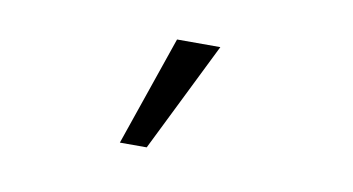

<svg xmlns="http://www.w3.org/2000/svg" viewBox="-35 -169 570 310"><g transform="rotate(10 250.0 -14.0)"><path d="M217 76 306 -104H235L173 76Z"/></g></svg>

Font: Inconsolata
Style: Regular
Weight: 400
Monospace: yes
Designer: Raph Levien, Cyreal, Brenton Simpson
Foundry: Raph Levien, Cyreal, Google
Version: Version 3.100